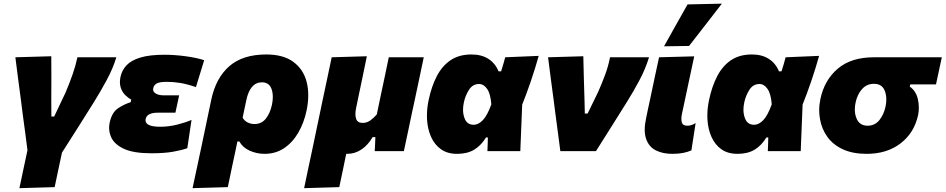

<svg xmlns="http://www.w3.org/2000/svg" viewBox="-20 -806 5043 1024"><path d="M83.5 197.5Q94 147 104.8 96.8Q115.5 46.5 126.5 -4.5Q120.5 -51 114.5 -98Q108 -144.5 102 -190.5L91 -277Q83.5 -332.5 76.2 -389Q69 -445.5 62 -500.5L253.5 -506Q253.5 -454.5 254 -394.5Q254 -334.5 253.5 -277L254 -184.5H269Q284 -216 299 -248Q314 -280 329 -311Q350 -360.5 366.5 -407.2Q383 -454 393 -500.5H600.5Q582 -439.5 548.5 -377.8Q515 -316 481 -261.5Q439 -193.5 395.5 -125.5Q352 -57.5 310.5 8Q300.5 55 290.8 100.2Q281 145.5 271.5 192Z M787.5 11.5Q692.5 11.5 641.2 -12.2Q590 -36 573 -74Q562 -98.5 562 -124.5Q562 -138.5 565 -152.5Q576.5 -205.5 608.2 -227.5Q640 -249.5 677 -261L680 -275Q664 -283 648 -298.8Q632 -314.5 624 -338.5Q619.5 -351.5 619.5 -367.5Q619.5 -380.5 622.5 -395.5Q630 -431.5 655 -458Q680 -484.5 729 -499.2Q778 -514 857 -514Q912 -514 970.5 -506Q1029 -498 1069 -485L1025 -341.5Q976.5 -358 940.2 -363.8Q904 -369.5 869.5 -369.5Q831 -369.5 816 -361Q801 -352.5 797.5 -336.5Q796.5 -333 796.5 -329.5Q796.5 -316 809.5 -308Q825.5 -297.5 853.5 -297.5H935.5L915.5 -205H822Q764 -205 757 -172Q756 -168 756 -165Q756 -130 835 -130Q881 -130 926.8 -141.8Q972.5 -153.5 1001.5 -166.5L979 -15.5Q949 -5 903.2 3.2Q857.5 11.5 787.5 11.5Z M1007 197.5Q1018.5 144.5 1029.5 92.5Q1040.5 40 1054 -22.5L1107 -275.5Q1131.5 -390.5 1203 -453Q1274.5 -515.5 1400.5 -515.5Q1491 -515.5 1544.5 -476Q1598 -436.5 1615.5 -369Q1624 -335.5 1624 -298Q1624 -259 1615 -216Q1601 -150 1570.5 -97.8Q1540 -45.5 1494.8 -15.5Q1449.5 14.5 1391 14.5Q1349.5 14.5 1312 -2.2Q1274.5 -19 1256.5 -51.5H1246L1238 -12Q1226 42.5 1216 91Q1206 139.5 1195 192ZM1337.5 -144.5Q1375 -144.5 1398 -173.5Q1421 -202.5 1430.5 -248Q1435 -269.5 1435 -288.5Q1435 -312.5 1428 -332Q1415 -367 1377 -367Q1313.5 -367 1293.5 -271L1274 -178.5Q1283 -162 1300.2 -153.2Q1317.5 -144.5 1337.5 -144.5Z M1602 197.5Q1613 145 1624 92.5Q1635 39.5 1648.5 -22.5L1700.5 -271Q1716 -343.5 1727 -395.8Q1738 -448 1749 -500.5L1936.5 -506Q1926 -454 1915.2 -402.5Q1904.5 -351 1893 -296.5L1879.5 -231Q1875.5 -213 1875.5 -198Q1875.5 -184.5 1879 -173.5Q1885.5 -150.5 1914.5 -150.5Q1936 -150.5 1954 -163Q1972 -175.5 1989.5 -195.5L2010.5 -296Q2022 -351 2032.5 -399.5Q2042.5 -447.5 2053.5 -500.5H2240Q2229 -446.5 2218 -395.5Q2207 -344.5 2192 -273L2175.5 -196.5Q2166.5 -153.5 2156 -103.5Q2145.5 -53.5 2134 0H1978.5Q1979.5 -18.5 1980.5 -37.5Q1981 -56 1982 -74.5H1967Q1943 -32.5 1908 -9Q1873 14.5 1832.5 14.5Q1829.5 14.5 1826.5 14.5Q1817 60 1808.2 103Q1799.5 146 1789.5 192Z M2418 14.5Q2366 14.5 2331.8 -10Q2297.5 -34.5 2279 -76Q2260.5 -117.5 2257.5 -168.5Q2257 -179 2257 -189.5Q2257 -230 2266 -272Q2281 -344.5 2309.5 -399.5Q2338 -454.5 2383.2 -485Q2428.5 -515.5 2494.5 -515.5Q2548 -515.5 2584.5 -492.2Q2621 -469 2639 -425.5H2652.5Q2659 -445 2664.2 -463.5Q2669.5 -482 2674.5 -500.5L2853 -508Q2835 -443 2811.5 -374Q2788 -305 2765 -248Q2762.5 -186 2760 -124Q2757.5 -62 2755 0H2579.5Q2580.5 -18.5 2581 -37Q2581.5 -55 2582 -73H2572Q2546 -30 2509.2 -7.8Q2472.5 14.5 2418 14.5ZM2506.5 -140.5Q2531.5 -140.5 2555.2 -165.2Q2579 -190 2600.5 -249.5Q2596 -306.5 2577.8 -332.2Q2559.5 -358 2535 -358Q2501 -358 2481.2 -327Q2461.5 -296 2454 -260Q2449.5 -239.5 2449.5 -221Q2449.5 -197.5 2457 -177Q2469.5 -140.5 2506.5 -140.5Z M2968.5 0Q2962.5 -46 2956 -95.2Q2949.5 -144.5 2943.5 -189.5L2932 -278.5Q2924.5 -333.5 2917.2 -389.8Q2910 -446 2903 -500.5L3091 -506Q3092 -455 3093.8 -390.8Q3095.5 -326.5 3097.5 -268.5L3099 -200.5H3114L3170 -315.5Q3191 -363 3207.8 -408.5Q3224.5 -454 3233.5 -500.5H3441.5Q3422.5 -438.5 3390.5 -378.2Q3358.5 -318 3324 -263Q3281.5 -195.5 3240 -129Q3198 -62.5 3158.5 0Z M3565 14.5Q3515 14.5 3478.2 -3.8Q3441.5 -22 3426.5 -64Q3418.5 -85.5 3418.5 -114Q3418.5 -142 3426 -176.5Q3432.5 -208 3437 -229.5Q3441.5 -251 3447 -275.5Q3462 -347 3472.8 -397.8Q3483.5 -448.5 3495 -500.5L3682.5 -505.5Q3664.5 -422 3649.5 -351Q3634.5 -280 3624 -231L3617 -198.5Q3614 -183.5 3614 -172Q3614 -161 3616.5 -153Q3621.5 -135.5 3646 -135.5Q3656.5 -135.5 3666.2 -138.5Q3676 -141.5 3690 -149.5L3667.5 -4Q3649 4.5 3623.8 9.5Q3598.5 14.5 3565 14.5ZM3521.5 -559Q3553 -615.5 3584.2 -671.2Q3615.5 -727 3647 -782.5L3830 -786.5Q3785 -728 3741 -671.5Q3697 -615 3655 -561Z M3913.5 14.5Q3861.5 14.5 3827.2 -10Q3793 -34.5 3774.5 -76Q3756 -117.5 3753 -168.5Q3752.5 -179 3752.5 -189.5Q3752.5 -230 3761.5 -272Q3776.5 -344.5 3805 -399.5Q3833.5 -454.5 3878.8 -485Q3924 -515.5 3990 -515.5Q4043.5 -515.5 4080 -492.2Q4116.5 -469 4134.5 -425.5H4148Q4154.5 -445 4159.8 -463.5Q4165 -482 4170 -500.5L4348.5 -508Q4330.5 -443 4307 -374Q4283.5 -305 4260.5 -248Q4258 -186 4255.5 -124Q4253 -62 4250.5 0H4075Q4076 -18.5 4076.5 -37Q4077 -55 4077.5 -73H4067.5Q4041.5 -30 4004.8 -7.8Q3968 14.5 3913.5 14.5ZM4002 -140.5Q4027 -140.5 4050.8 -165.2Q4074.5 -190 4096 -249.5Q4091.5 -306.5 4073.2 -332.2Q4055 -358 4030.5 -358Q3996.5 -358 3976.8 -327Q3957 -296 3949.5 -260Q3945 -239.5 3945 -221Q3945 -197.5 3952.5 -177Q3965 -140.5 4002 -140.5Z M4602 14.5Q4527.5 14.5 4475.2 -9.8Q4423 -34 4392.8 -75.8Q4362.5 -117.5 4353.5 -170Q4349 -193.5 4349 -218Q4349 -247.5 4355.5 -278Q4376.5 -378.5 4447.8 -439.5Q4519 -500.5 4641 -500.5H5003L4972 -356H4835L4832 -344Q4864.5 -322 4875 -278.5Q4880.5 -255 4880.5 -231.5Q4880.5 -211.5 4876.5 -192Q4856 -97.5 4783.2 -41.5Q4710.5 14.5 4602 14.5ZM4607.5 -135.5Q4645.5 -135.5 4669.8 -165.2Q4694 -195 4703 -238Q4707 -257.5 4707 -275Q4707 -300.5 4698.5 -322.5Q4684 -359 4641 -359Q4603 -359 4577.8 -331.2Q4552.5 -303.5 4543 -258.5Q4539 -239.5 4539 -222Q4539 -195 4549 -172.5Q4565 -135.5 4607.5 -135.5Z"/></svg>

Font: Heraclito ExtraBold
Style: Italic
Weight: 800
Italic angle: -12°
Designer: Kostas Bartsokas (font) & Cristiano Sobral (main changes)
Foundry: Kostas Bartsokas (font) & Cristiano Sobral (main changes)
Version: Version 1.00;July 8, 2020;FontCreator 13.0.0.2655 64-bit